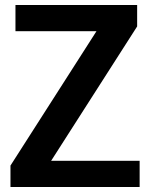

<svg xmlns="http://www.w3.org/2000/svg" viewBox="-20 -750 602 770"><path d="M42 -625V-730H530V-644L185 -105H540V0H22V-86L367 -625Z"/></svg>

Font: Sintony
Style: Bold
Weight: 700
Designer: Eduardo Rodriguez Tunni
Foundry: Eduardo Rodriguez Tunni
Version: Version 1.001